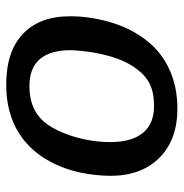

<svg xmlns="http://www.w3.org/2000/svg" viewBox="-6 -572 587 614"><g transform="rotate(-90 287.0 -264.5)"><path d="M542.5 -333.5Q542.5 -274.4 526.1 -213.9Q509.8 -153.3 479 -108.4Q441.4 -50.3 381.8 -20.3Q322.3 9.8 247.1 9.8Q147.5 9.8 89.8 -47.9Q32.2 -105.5 32.2 -204.6Q33.7 -304.7 69.3 -380.4Q105 -457 169.2 -497.3Q233.4 -537.6 323.7 -537.6Q430.2 -537.6 486.3 -484.1Q542.5 -430.7 542.5 -333.5ZM434.1 -330.1Q434.1 -463.4 319.3 -463.4Q257.3 -463.4 219.7 -431.2Q194.8 -409.7 177 -372.1Q159.2 -334.5 149.7 -290.5Q140.1 -246.6 140.1 -205.6Q140.1 -136.2 169.4 -100.6Q198.7 -64.9 255.4 -64.9Q298.3 -64.9 325.9 -78.6Q353.5 -92.3 374 -120.6Q399.9 -153.8 415.5 -209.5Q431.2 -265.1 434.1 -330.1Z"/></g></svg>

Font: Arimo Medium
Style: Italic
Weight: 500
Italic angle: -12°
Designer: Steve Matteson
Foundry: Monotype Imaging Inc.
Version: Version 1.33